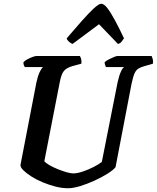

<svg xmlns="http://www.w3.org/2000/svg" viewBox="-20 -1002 835 1022"><path d="M342 0Q310 0 275 -9Q240 -18 206.5 -32Q173 -46 146.5 -63Q120 -80 104 -96Q88 -112 89 -124L174 -564Q181 -597 191 -618Q201 -639 209 -645H112Q110 -648 107 -655Q104 -662 105 -671Q112 -679 126 -686.5Q140 -694 154 -699Q168 -704 174 -704H405Q408 -700 411.5 -689.5Q415 -679 413 -663L365 -650Q334 -641 320 -624Q306 -607 298 -564L216 -144Q224 -134 243 -123Q262 -112 286.5 -102Q311 -92 333.5 -85.5Q356 -79 370 -79Q391 -79 421 -89Q451 -99 479 -113.5Q507 -128 522 -140L606 -564Q614 -600 623.5 -620.5Q633 -641 641 -645H544Q543 -647 540 -654.5Q537 -662 537 -671Q544 -678 558.5 -685.5Q573 -693 586.5 -698.5Q600 -704 606 -704H787Q789 -700 792.5 -689.5Q796 -679 794 -663L749 -650Q730 -645 717 -637Q704 -629 696 -611Q688 -593 680 -555L595 -112Q583 -97 553 -78Q523 -59 484 -41Q445 -23 407 -11.5Q369 0 342 0ZM366 -768Q356 -772 346.5 -780.5Q337 -789 335 -798Q378 -848 414.5 -889.5Q451 -931 478.5 -956.5Q506 -982 519 -982Q534 -982 552.5 -957.5Q571 -933 593.5 -891Q616 -849 640 -798Q634 -789 627 -780Q620 -771 608 -768L507 -873Z"/></svg>

Font: Texturina 12pt
Style: Bold Italic
Weight: 700
Italic angle: -11°
Designer: Guillermo Torres Carreño
Foundry: Omnibus-Type
Version: Version 1.002